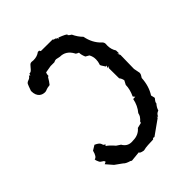

<svg xmlns="http://www.w3.org/2000/svg" viewBox="-175 -689 794 794"><g transform="rotate(-45 222.0 -291.5)"><path d="M192.4 -584.5 260.7 -584 264.2 -580.1 273.4 -578.6 271.5 -575.2 277.8 -575.7 281.2 -567.9 283.2 -572.8Q318.8 -559.1 318.8 -554.2L317.4 -552.7Q322.3 -546.9 331.1 -542Q341.8 -518.6 358.9 -501.5Q367.2 -458.5 395.5 -431.6Q403.3 -425.3 403.3 -416L402.8 -405.8Q402.8 -383.8 414.1 -366.7L414.6 -348.1L408.2 -354L414.1 -340.3L412.6 -259.8L418 -232.4Q418 -225.1 414.1 -219.7L408.7 -210.9Q406.2 -165.5 384.8 -132.3L388.7 -116.2Q388.7 -113.8 387 -111.8Q385.3 -109.9 383.1 -107.2Q380.9 -104.5 379.2 -101.3Q377.4 -98.1 377.4 -93.8Q365.7 -80.6 362.3 -67.4Q347.7 -62.5 343.8 -49.8L338.4 -53.7L339.8 -48.3L273.4 -1L266.6 -2.4L262.2 2.4Q241.2 2.9 231.2 3.7Q221.2 4.4 216.6 5.1Q211.9 5.9 210 6.6Q208 7.3 203.1 7.8Q182.6 4.4 182.6 -2L138.2 2.4L132.8 -1Q111.3 -7.3 105 -15.1L73.7 -37.6L48.3 -66.9L58.1 -71.3Q58.1 -77.6 49.8 -82Q41.5 -86.4 39.3 -91.3Q37.1 -96.2 35.2 -100.8Q33.2 -105.5 33.2 -110.4Q46.4 -111.3 53.7 -140.6L75.2 -153.8Q85.9 -148.9 90.6 -145Q95.2 -141.1 97.2 -137.5Q99.1 -133.8 100.1 -129.9Q101.1 -126 108.9 -122.6L104 -117.7Q117.2 -109.4 135.7 -87.9L153.3 -76.2Q166.5 -52.7 191.9 -52.7L200.2 -53.2Q232.9 -53.2 251.5 -76.2L275.4 -82V-84Q275.4 -86.9 277.8 -89.1Q280.3 -91.3 283.7 -94.7Q287.1 -98.1 290.5 -103.5Q293.9 -108.9 295.9 -118.2Q315.9 -141.6 322.3 -174.3L335 -174.8L328.1 -183.1Q341.8 -212.4 341.8 -237.3L351.1 -254.9Q349.1 -267.1 341.8 -275.9L341.3 -335L345.7 -344.2L338.4 -338.4L341.8 -351.1L337.4 -349.1Q324.2 -368.2 324.2 -372.6L325.2 -373.5Q329.6 -386.7 329.6 -398.9Q329.6 -416 321.8 -429.7L306.6 -438.5Q299.3 -455.1 299.3 -468.3Q284.7 -474.1 284.7 -479Q266.1 -512.2 231.9 -512.2L212.9 -516.1Q206.1 -516.1 199.2 -512.2H177.2L145.5 -506.8Q142.1 -500.5 142.1 -489.3L137.7 -487.8L128.4 -472.7L118.7 -459.5Q101.6 -457.5 96.2 -454.6Q90.8 -451.7 84.5 -451.7Q78.6 -451.7 72 -453.6Q65.4 -455.6 59.8 -460.4Q54.2 -465.3 50.5 -474.1Q46.9 -482.9 46.9 -496.6Q55.2 -520.5 58.3 -526.6Q61.5 -532.7 71.5 -535.9Q81.5 -539.1 85.9 -547.9L90.8 -543.9L92.8 -551.8Q100.1 -551.8 105 -556.2Q109.9 -560.5 114 -565.9Q118.2 -571.3 122.6 -575.7Q127 -580.1 132.8 -580.1L144.5 -579.1Q166 -579.1 181.2 -590.8H188.5Z"/></g></svg>

Font: Truetypewriter PolyglOTT
Style: Regular
Weight: 400
Designer: Sergey Beatoff a.k.a. Sam_T
Version: Version 3.76